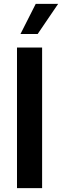

<svg xmlns="http://www.w3.org/2000/svg" viewBox="-20 -974 321 994"><path d="M198 -728H68V0H198ZM86 -798H175L281 -954H165Z"/></svg>

Font: Wafeq Semi Bold
Style: Regular
Weight: 600
Designer: Rasmus Andersson & Azza Alameddine
Foundry: Google & TypeTogether
Version: Version 3.000;January 28, 2025;FontCreator 15.0.0.3014 64-bi